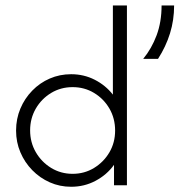

<svg xmlns="http://www.w3.org/2000/svg" viewBox="-20 -687 686 712"><path d="M243.8 5.6Q201.4 5.6 164.6 -10.8Q127.8 -27.1 99.7 -55.9Q71.5 -84.7 55.6 -122.2Q39.6 -159.7 39.6 -202.8Q39.6 -246.5 55.6 -284.4Q71.5 -322.2 99.7 -351Q127.8 -379.9 164.6 -395.8Q201.4 -411.8 243.8 -411.8Q291 -411.8 331.2 -391.3Q371.5 -370.8 398.6 -336.1V-666.7H450.7V0H402.8V-75.7Q376.4 -38.9 334.7 -16.7Q293.1 5.6 243.8 5.6ZM249.3 -42.4Q293.1 -42.4 328.8 -64.2Q364.6 -86.1 385.8 -122.2Q406.9 -158.3 406.9 -202.8Q406.9 -247.9 385.8 -284.4Q364.6 -320.8 328.8 -342.4Q293.1 -363.9 249.3 -363.9Q205.6 -363.9 169.8 -342.4Q134 -320.8 112.8 -284.4Q91.7 -247.9 91.7 -203.5Q91.7 -159 112.8 -122.6Q134 -86.1 169.8 -64.2Q205.6 -42.4 249.3 -42.4ZM511.1 -468.8Q542.4 -506.9 560.8 -556.2Q579.2 -605.6 579.2 -666.7H625.7Q625.7 -612.5 610.4 -563.2Q595.1 -513.9 566 -468.8Z"/></svg>

Font: Afacad Flux Light
Style: Regular
Weight: 300
Designer: Kristian Moeller
Foundry: Dicotype
Version: Version 1.100